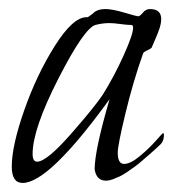

<svg xmlns="http://www.w3.org/2000/svg" viewBox="-20 -401 382 424"><path d="M332 -80Q331 -79 323 -71.5Q315 -64 310 -60Q305 -56 295.5 -47.5Q286 -39 279 -34Q272 -29 262 -22Q252 -15 244.5 -11.5Q237 -8 229 -5Q221 -2 214 -2Q193 -2 189 -27Q189 -69 222 -182Q88 3 30 3Q6 3 6 -33Q6 -79 33.5 -157.5Q61 -236 101 -299.5Q141 -363 171 -363H174L185 -371Q194 -381 213 -381Q228 -381 255 -373Q282 -365 285 -365Q289 -365 295.5 -373Q302 -381 311 -381Q336 -381 336 -359Q336 -350 332.5 -339Q329 -328 322.5 -313.5Q316 -299 315 -296Q314 -294 305.5 -290Q297 -286 296 -283Q274 -221 257 -150.5Q240 -80 240 -64Q240 -39 254 -39Q268 -39 288.5 -56Q309 -73 324 -90Q339 -107 340 -107Q342 -107 342 -103Q342 -88 332 -80ZM266 -346Q260 -346 245.5 -348Q231 -350 221 -350Q207 -350 191 -346Q166 -339 109 -227.5Q52 -116 52 -61Q52 -44 62 -44Q83 -44 136.5 -105Q190 -166 207 -192Q232 -232 253 -278.5Q274 -325 274 -340Q274 -346 269 -346Z"/></svg>

Font: Bilbo Swash Caps
Style: Regular
Weight: 400
Designer: Robert E. Leuschke
Foundry: Robert E. Leuschke
Version: Version 1.002